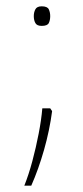

<svg xmlns="http://www.w3.org/2000/svg" viewBox="-20 -555 262 608"><path d="M87 -504Q87 -516 92 -525.5Q97 -535 112 -535Q130 -535 134.5 -525.5Q139 -516 139 -504Q139 -491 134.5 -482Q130 -473 112 -473Q97 -473 92 -482Q87 -491 87 -504ZM139 -212 145 -203Q137 -142 119.5 -80.5Q102 -19 79 33H57Q71 -2 82.5 -45Q94 -88 102.5 -132Q111 -176 114 -212Z"/></svg>

Font: Noto Sans Kannada UI ExtraCondensed Thin
Style: Regular
Weight: 100
Width: 2
Designer: Jelle Bosma - Monotype Design Team
Foundry: Monotype Imaging Inc.
Version: Version 2.005; ttfautohint (v1.8.4.7-5d5b)